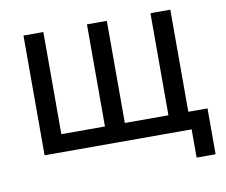

<svg xmlns="http://www.w3.org/2000/svg" viewBox="-74 -621 987 837"><g transform="rotate(-10 420.0 -202.5)"><path d="M731 125H815V-78H730V-530H642V-78H449V-530H361V-78H168V-530H80V0H731Z"/></g></svg>

Font: Golos Text VF
Style: Regular
Weight: 400
Designer: A.Korolkova, Vitaly Kuzmin
Foundry: ParaType Ltd
Version: Version 2.005